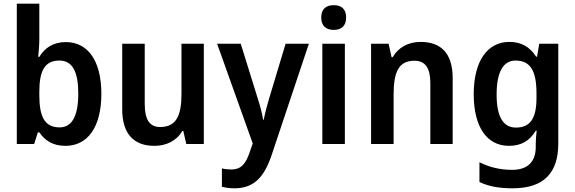

<svg xmlns="http://www.w3.org/2000/svg" viewBox="-20 -780 3114 1040"><path d="M193 -573V-760H71V0H165L185 -63H193C224 -19 265 10 335 10C453 10 529 -89 529 -272C529 -455 453 -552 337 -552C267 -552 222 -520 193 -472H187C190 -502 193 -538 193 -573ZM302 -452C372 -452 404 -392 404 -273C404 -152 370 -90 303 -90C221 -90 193 -149 193 -265V-282C193 -393 220 -452 302 -452Z M1084 -543H963V-272C963 -155 936 -92 847 -92C790 -92 764 -133 764 -216V-543H642V-188C642 -56 704 10 816 10C879 10 936 -16 967 -70H973L989 0H1084Z M1156 -543 1349 -3 1333 43C1312 106 1287 138 1233 138C1214 138 1195 136 1182 132V232C1200 236 1222 240 1250 240C1356 240 1411 179 1451 61L1653 -543H1527L1437 -244C1425 -203 1414 -162 1409 -132H1405C1400 -167 1389 -206 1377 -244L1284 -543Z M1788 -752C1748 -752 1720 -733 1720 -685C1720 -638 1748 -618 1788 -618C1827 -618 1855 -638 1855 -685C1855 -733 1827 -752 1788 -752ZM1848 -543H1726V0H1848Z M2258 -553C2193 -553 2138 -524 2107 -470H2101L2085 -543H1990V0H2112V-266C2112 -390 2139 -451 2225 -451C2285 -451 2311 -410 2311 -329V0H2432V-357C2432 -491 2369 -553 2258 -553Z M2739 -553C2620 -553 2546 -449 2546 -270C2546 -91 2618 10 2737 10C2805 10 2850 -19 2882 -72H2887C2884 -50 2882 -18 2882 1V16C2882 98 2836 140 2755 140C2688 140 2632 126 2577 99V206C2628 230 2684 240 2757 240C2926 240 3004 156 3004 -2V-543H2901L2889 -473H2884C2850 -526 2804 -553 2739 -553ZM2772 -452C2853 -452 2886 -397 2886 -273V-250C2886 -140 2853 -89 2775 -89C2705 -89 2670 -148 2670 -268C2670 -388 2705 -452 2772 -452Z"/></svg>

Font: Noto Sans Thai Looped SemiCondensed SemiBold
Style: Regular
Weight: 600
Width: 4
Designer: Sasikarn Vongin, Ben Mitchell
Foundry: The Fontpad Ltd
Version: Version 1.001